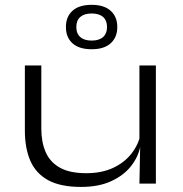

<svg xmlns="http://www.w3.org/2000/svg" viewBox="-20 -742 740 776"><path d="M147 -477.5V-221.5Q147 -168 164.5 -127.5Q182 -87 221.8 -64.5Q261.5 -42 329 -42Q390.5 -42 436.5 -63.2Q482.5 -84.5 511 -120.8Q539.5 -157 548.5 -201L560.5 -150.5H547Q539 -108 509.5 -70.5Q480 -33 429.5 -9.8Q379 13.5 307.5 13.5Q224 13.5 174.2 -14Q124.5 -41.5 102.5 -92.5Q80.5 -143.5 80.5 -213.5V-477.5ZM610 -477.5V0H543.5L546.5 -149L543.5 -156.5V-477.5ZM246.5 -632V-634Q246.5 -674.5 273 -698.5Q299.5 -722.5 350.5 -722.5Q400.5 -722.5 427.2 -698.5Q454 -674.5 454 -633.5V-632Q454 -591.5 427.5 -567.2Q401 -543 350.5 -543Q299.5 -543 273 -567Q246.5 -591 246.5 -632ZM288.5 -632Q288.5 -606.5 304.5 -592.2Q320.5 -578 350.5 -578Q380.5 -578 396.5 -592.2Q412.5 -606.5 412.5 -632V-633.5Q412.5 -659.5 396.5 -673.5Q380.5 -687.5 350.5 -687.5Q320.5 -687.5 304.5 -673.5Q288.5 -659.5 288.5 -633.5Z"/></svg>

Font: Anek Latin Expanded Light
Style: Regular
Weight: 300
Width: 7
Designer: Yesha Goshar
Foundry: Ek Type
Version: Version 1.003